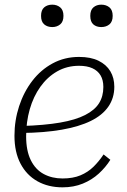

<svg xmlns="http://www.w3.org/2000/svg" viewBox="-20 -791 544 823"><path d="M248 12Q187 12 140.5 -14Q94 -40 68 -89.5Q42 -139 42 -209Q42 -275 62 -336Q82 -397 118.5 -444.5Q155 -492 206 -519.5Q257 -547 319 -547Q369 -547 402.5 -530.5Q436 -514 453 -485.5Q470 -457 470 -419Q470 -371 444.5 -334Q419 -297 369 -272.5Q319 -248 244.5 -235Q170 -222 72 -221L76 -251Q171 -254 237.5 -265.5Q304 -277 345 -298Q386 -319 404.5 -348.5Q423 -378 423 -418Q423 -448 411 -468Q399 -488 376 -498.5Q353 -509 319 -509Q267 -509 225 -485Q183 -461 153 -419Q123 -377 107.5 -322.5Q92 -268 92 -207Q92 -145 112 -104.5Q132 -64 167.5 -45Q203 -26 248 -26Q293 -26 325 -39.5Q357 -53 380.5 -76Q404 -99 424 -129L453 -106Q433 -74 403.5 -47Q374 -20 335 -4Q296 12 248 12ZM204 -675Q224 -675 238 -686.5Q252 -698 252 -723Q252 -748 238 -759.5Q224 -771 204 -771Q183 -771 169.5 -759.5Q156 -748 156 -723Q156 -698 169.5 -686.5Q183 -675 204 -675ZM414 -675Q435 -675 449 -686.5Q463 -698 463 -723Q463 -748 449 -759.5Q435 -771 414 -771Q394 -771 380.5 -759.5Q367 -748 367 -723Q367 -698 380 -686.5Q393 -675 414 -675Z"/></svg>

Font: Roboto Serif 20pt Thin
Style: Italic
Weight: 250
Italic angle: -10°
Version: Version 1.007